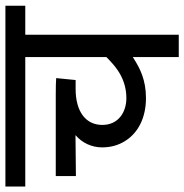

<svg xmlns="http://www.w3.org/2000/svg" viewBox="-6 -656 662 689"><g transform="rotate(-90 324.5 -311.0)"><path d="M0 -622.1V-550.8H464.8V-259.8C448.2 -243.2 433.1 -230 418.9 -220.2C391.1 -200.7 356.9 -188 317.4 -188C268.1 -188 221.2 -215.8 221.2 -274.4C221.2 -334.5 270 -370.1 350.1 -370.1H382.3L389.2 -439.9C377 -440.9 357.4 -441.4 331.1 -441.4H37.6V-369.1L184.6 -370.6C156.7 -346.7 140.6 -312.5 140.6 -274.9C140.6 -244.1 148.4 -216.3 163.6 -192.4C193.8 -144 249.5 -117.7 317.4 -117.7C350.1 -117.7 376.5 -123 399.9 -131.3C422.9 -139.6 439.5 -148.9 464.8 -165V0H544.9V-550.8H648.9V-622.1Z"/></g></svg>

Font: Noto Reveo Sans
Style: Regular
Weight: 400
Designer: Monotype Design team
Foundry: Monotype Imaging Inc.
Version: Version 1.04